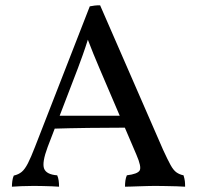

<svg xmlns="http://www.w3.org/2000/svg" viewBox="-20 -702 744 725"><path d="M358 -682 596 -136Q613 -99 624 -79Q635 -59 646.5 -51Q658 -43 673 -40Q677 -27 678 -18Q679 -9 679 3Q669 2 648 1.5Q627 1 604 0.5Q581 0 565 0Q553 0 537 0.5Q521 1 504 1.5Q487 2 473.5 2.5Q460 3 452 3Q452 -9 453.5 -20Q455 -31 459 -40Q500 -45 507.5 -58.5Q515 -72 495 -118L356 -443Q343 -474 333 -498Q323 -522 309 -559H314Q302 -521 292.5 -494.5Q283 -468 274 -444L160 -147Q138 -88 146.5 -65.5Q155 -43 196 -40Q200 -31 201.5 -20Q203 -9 203 3Q192 2 176 1.5Q160 1 142.5 0.5Q125 0 108 0Q83 0 61 1Q39 2 25 3Q25 -7 26.5 -18.5Q28 -30 32 -39Q50 -43 62 -53Q74 -63 85.5 -85.5Q97 -108 112 -147L319 -678Q329 -680 337.5 -681Q346 -682 358 -682ZM449 -265 458 -220Q391 -220 314.5 -219Q238 -218 176 -216L192 -265Z"/></svg>

Font: Vollkorn
Style: Regular
Weight: 400
Designer: Friedrich Althausen
Foundry: Friedrich Althausen
Version: Version 5.001